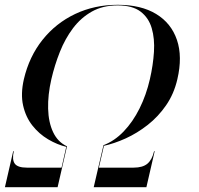

<svg xmlns="http://www.w3.org/2000/svg" viewBox="-32 -780 828 800"><path d="M246.5 -167.5Q206.5 -177 168.5 -199.5Q130.5 -222 102.8 -257.2Q75 -292.5 64.2 -340.8Q53.5 -389 67.5 -450Q89.5 -544 145 -613.8Q200.5 -683.5 281.2 -721.8Q362 -760 458.5 -760Q555.5 -760 618.5 -721.8Q681.5 -683.5 705.2 -613.8Q729 -544 707 -450Q693 -389 660.2 -341.5Q627.5 -294 583.5 -259.5Q539.5 -225 491.5 -203.2Q443.5 -181.5 399 -172V-175Q445 -192.5 483.2 -232.2Q521.5 -272 549.5 -328.2Q577.5 -384.5 592.5 -450Q606 -508.5 609.5 -563.8Q613 -619 600.2 -662.5Q587.5 -706 553.5 -731.8Q519.5 -757.5 458 -757.5Q396.5 -757.5 350.8 -731.8Q305 -706 272.2 -662.5Q239.5 -619 217.5 -563.8Q195.5 -508.5 182 -450Q167 -384.5 168.5 -327.2Q170 -270 189.5 -229Q209 -188 247 -170.5ZM-11.5 0 23 -150H25.5Q17.5 -115 29.5 -98.2Q41.5 -81.5 80 -81.5H224.5L244.5 -170H247L208 0ZM358.5 0 399 -174.5H401.5L380 -81.5H524.5Q563 -81.5 582.5 -98.2Q602 -115 610 -150H612.5L578 0Z"/></svg>

Font: Bodoni Moda 72pt
Style: Italic
Weight: 400
Italic angle: -13°
Designer: Owen Earl
Foundry: indestructible type
Version: Version 2.005